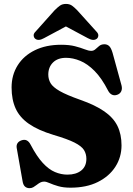

<svg xmlns="http://www.w3.org/2000/svg" viewBox="-20 -941 678 978"><path d="M339 15Q302.5 15 276.2 7.2Q250 -0.5 232.8 -8.2Q215.5 -16 204.5 -16Q193.5 -16 184.5 -11Q175.5 -6 167 0.8Q158.5 7.5 149.8 12.5Q141 17.5 130.5 17.5Q116.5 17.5 107.2 9.2Q98 1 95 -18L65 -188Q63 -201.5 69 -211.2Q75 -221 89 -226Q104.5 -231.5 116.2 -225.8Q128 -220 136.5 -203Q167.5 -144 198 -111Q228.5 -78 259.8 -64.8Q291 -51.5 323.5 -51.5Q367.5 -51.5 393.8 -72.5Q420 -93.5 420 -132Q420 -157 407.8 -176.8Q395.5 -196.5 359.5 -214.8Q323.5 -233 252 -254Q174.5 -277.5 127.8 -309.8Q81 -342 60 -387.5Q39 -433 39 -495.5Q39 -559 70 -608.2Q101 -657.5 157.8 -685.2Q214.5 -713 291 -713Q333 -713 362 -705.5Q391 -698 411 -690Q431 -682 445 -682Q457 -682 466 -690.2Q475 -698.5 485.5 -707Q496 -715.5 512 -715.5Q526.5 -715.5 536.2 -706.2Q546 -697 553.5 -671.5L599 -506Q603.5 -489 597.5 -476Q591.5 -463 576.5 -458Q561.5 -453 549.8 -459Q538 -465 530.5 -479.5Q498 -543 461.8 -579.5Q425.5 -616 388.5 -631.2Q351.5 -646.5 316.5 -646.5Q274 -646.5 250 -622.8Q226 -599 226 -561Q226 -537.5 237.5 -517.5Q249 -497.5 284.2 -477.2Q319.5 -457 389 -432.5Q466 -405.5 512 -373.2Q558 -341 578.5 -299Q599 -257 599 -200.5Q599 -140.5 567.8 -91.8Q536.5 -43 478.5 -14Q420.5 15 339 15ZM359 -829.5H272.5L427.5 -746.5Q456.5 -730.5 473.5 -744Q480 -749.5 480.8 -759.8Q481.5 -770 470.5 -781L373.5 -888.5Q359 -903.5 346.8 -912.2Q334.5 -921 316 -921Q297.5 -921 285.2 -912.2Q273 -903.5 258 -888.5L162 -781Q150.5 -770 151.5 -759.8Q152.5 -749.5 159 -744Q175.5 -730.5 204 -746.5Z"/></svg>

Font: Fraunces ExtraBold
Style: Regular
Weight: 800
Version: Version 1.000;[b76b70a41]